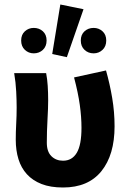

<svg xmlns="http://www.w3.org/2000/svg" viewBox="-20 -821 572 853"><path d="M260 12Q204 12 164.5 -3.5Q125 -19 99.5 -47Q74 -75 62 -114Q50 -153 50 -200Q50 -235 52 -271.5Q54 -308 54 -344Q54 -373 52 -414Q50 -455 43 -496H185Q190 -470 192 -439.5Q194 -409 194 -374Q194 -342 191 -289.5Q188 -237 188 -187Q188 -147 208.5 -127Q229 -107 260 -107Q300 -107 321 -142Q342 -177 342 -253Q342 -301 334.5 -355Q327 -409 309 -477L451 -508Q468 -448 478.5 -385.5Q489 -323 489 -260Q489 -133 430.5 -60.5Q372 12 260 12ZM212 -581 248 -801 351 -780 277 -567ZM130 -584Q107 -584 90.5 -599.5Q74 -615 74 -641Q74 -667 90.5 -682Q107 -697 130 -697Q154 -697 170.5 -682Q187 -667 187 -641Q187 -615 170.5 -599.5Q154 -584 130 -584ZM396 -584Q372 -584 355.5 -599.5Q339 -615 339 -641Q339 -667 355.5 -682Q372 -697 396 -697Q419 -697 435.5 -682Q452 -667 452 -641Q452 -615 435.5 -599.5Q419 -584 396 -584Z"/></svg>

Font: Font
Style: ¶
Weight: 700
Designer: Paul D. Hunt
Foundry: Adobe Systems Incorporated
Version: Version 3.000